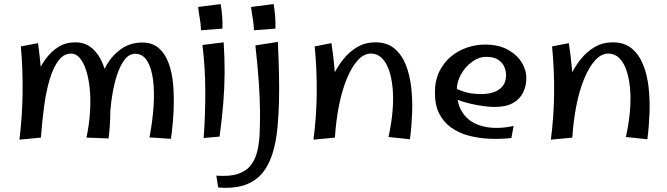

<svg xmlns="http://www.w3.org/2000/svg" viewBox="-20 -673 3263 939"><path d="M511 4 403 0Q417 -68 420.5 -129.5Q424 -191 418.5 -242.5Q413 -294 400.5 -331.5Q388 -369 369.5 -390Q351 -411 329 -411Q292 -411 266.5 -377.5Q241 -344 223.5 -286.5Q206 -229 196 -155Q186 -81 180 0L117 -135Q120 -172 130.5 -216.5Q141 -261 159 -305Q177 -349 204 -385.5Q231 -422 266.5 -444Q302 -466 348 -466Q397 -466 430.5 -437Q464 -408 483.5 -359Q503 -310 511.5 -249Q520 -188 519.5 -122.5Q519 -57 511 4ZM180 0 75 10Q89 -103 90.5 -219Q92 -335 82 -446L166 -462Q178 -374 182.5 -299Q187 -224 186 -152.5Q185 -81 180 0ZM816 6 711 -1Q726 -79 731 -152Q736 -225 728.5 -283Q721 -341 699.5 -375.5Q678 -410 641 -410Q612 -410 590 -382Q568 -354 552.5 -307Q537 -260 528 -201.5Q519 -143 517 -82L465 -254Q474 -308 502 -356Q530 -404 574 -434.5Q618 -465 676 -465Q724 -465 755 -439Q786 -413 803.5 -367.5Q821 -322 826.5 -262.5Q832 -203 829 -134Q826 -65 816 6Z M963 -525Q962 -557 957 -583.5Q952 -610 949 -639L1059 -653Q1064 -626 1066.5 -594Q1069 -562 1068 -533ZM1054 -5 976 2Q984 -103 984 -222.5Q984 -342 970 -453L1074 -466Q1079 -387 1078.5 -315.5Q1078 -244 1072 -169.5Q1066 -95 1054 -5Z M1222 -525Q1221 -557 1216 -583.5Q1211 -610 1208 -639L1318 -653Q1323 -626 1325.5 -594Q1328 -562 1327 -533ZM1338 -60Q1324 111 1254 183.5Q1184 256 1047 244L1038 186Q1103 191 1143.5 177.5Q1184 164 1206.5 135Q1229 106 1238.5 66Q1248 26 1250 -22Q1252 -75 1251.5 -132.5Q1251 -190 1246 -266.5Q1241 -343 1229 -451L1339 -468Q1343 -379 1344.5 -309Q1346 -239 1344.5 -179.5Q1343 -120 1338 -60Z M1985 8 1880 -3Q1895 -71 1900 -132Q1905 -193 1900 -244Q1895 -295 1881.5 -332.5Q1868 -370 1846 -390.5Q1824 -411 1794 -411Q1759 -411 1729 -377.5Q1699 -344 1675.5 -286.5Q1652 -229 1637.5 -155Q1623 -81 1618 0L1558 -125Q1561 -162 1573.5 -207.5Q1586 -253 1607 -298.5Q1628 -344 1658 -382Q1688 -420 1727.5 -443Q1767 -466 1816 -466Q1872 -466 1908 -436.5Q1944 -407 1964 -357.5Q1984 -308 1991 -246.5Q1998 -185 1995.5 -119Q1993 -53 1985 8ZM1618 0 1513 10Q1528 -103 1529 -219Q1530 -335 1519 -446L1601 -462Q1611 -396 1616 -337.5Q1621 -279 1622.5 -225Q1624 -171 1622.5 -115.5Q1621 -60 1618 0Z M2481 2Q2427 8 2373 5.5Q2319 3 2271 -10Q2223 -23 2186 -49.5Q2149 -76 2128 -117.5Q2107 -159 2107 -219Q2107 -279 2128.5 -323Q2150 -367 2185.5 -396.5Q2221 -426 2264.5 -440.5Q2308 -455 2352 -455Q2419 -455 2464.5 -429.5Q2510 -404 2532.5 -366Q2555 -328 2554 -288Q2554 -255 2539.5 -223Q2525 -191 2491 -170.5Q2457 -150 2397 -150Q2376 -150 2345.5 -154Q2315 -158 2282.5 -165.5Q2250 -173 2221.5 -183.5Q2193 -194 2176 -207L2200 -246Q2219 -234 2252.5 -223.5Q2286 -213 2336 -213Q2367 -213 2394 -222Q2421 -231 2438 -251.5Q2455 -272 2455 -306Q2455 -325 2446.5 -345.5Q2438 -366 2417 -380.5Q2396 -395 2357 -395Q2322 -395 2289 -371Q2256 -347 2235 -310Q2214 -273 2214 -232Q2214 -171 2237 -131Q2260 -91 2299.5 -71Q2339 -51 2388.5 -48Q2438 -45 2492 -57Z M3146 8 3041 -3Q3056 -71 3061 -132Q3066 -193 3061 -244Q3056 -295 3042.5 -332.5Q3029 -370 3007 -390.5Q2985 -411 2955 -411Q2920 -411 2890 -377.5Q2860 -344 2836.5 -286.5Q2813 -229 2798.5 -155Q2784 -81 2779 0L2719 -125Q2722 -162 2734.5 -207.5Q2747 -253 2768 -298.5Q2789 -344 2819 -382Q2849 -420 2888.5 -443Q2928 -466 2977 -466Q3033 -466 3069 -436.5Q3105 -407 3125 -357.5Q3145 -308 3152 -246.5Q3159 -185 3156.5 -119Q3154 -53 3146 8ZM2779 0 2674 10Q2689 -103 2690 -219Q2691 -335 2680 -446L2762 -462Q2772 -396 2777 -337.5Q2782 -279 2783.5 -225Q2785 -171 2783.5 -115.5Q2782 -60 2779 0Z"/></svg>

Font: Marhey Light
Style: Regular
Weight: 300
Designer: Nur Syamsi & Bustanul Arifin
Foundry: Namelatype
Version: Version 1.000